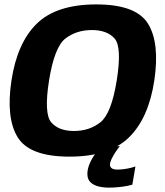

<svg xmlns="http://www.w3.org/2000/svg" viewBox="-20 -701 746 866"><path d="M293.5 5.5Q472.8 5.5 561.4 -81Q650.1 -167.5 675.9 -337.5Q701.3 -507.5 647.5 -594.3Q593.6 -681.1 414.4 -681.1Q235.1 -681.1 146.3 -594.7Q57.5 -508.2 31.6 -337.5Q6.2 -168.1 60.1 -81.3Q113.9 5.5 293.5 5.5ZM313.8 -110.2Q244.4 -110.2 211 -149.3Q177.7 -188.3 201.1 -337.5Q225.4 -488.8 275 -527.2Q324.7 -565.5 394.1 -565.5Q463.2 -565.5 496.9 -527.2Q530.6 -488.8 506.4 -337.5Q482.3 -188.2 432.6 -149.2Q382.9 -110.2 313.8 -110.2ZM470.7 145.3Q494.5 145.3 516.7 142.9Q538.8 140.6 555.3 137.2Q571.8 133.9 576.9 132L590.8 49.9Q584.8 52.3 571.1 55.8Q557.4 59.2 541 61.6Q524.6 63.9 509.5 63.9Q492.2 63.9 484.1 57.9Q476 51.9 476 41.9Q476 31 483.9 14.8Q491.9 -1.5 502.5 -17.3Q513.1 -33.1 520.7 -41.6H439.2Q424.8 -28 409.5 -7.1Q394.3 13.8 384.2 37.5Q374.1 61.2 374.1 83.7Q374.1 107.2 387.7 120.6Q401.3 134 423.5 139.7Q445.7 145.3 470.7 145.3Z"/></svg>

Font: Anybody Thin
Style: Italic
Weight: 100
Italic angle: -10°
Designer: Tyler Finck
Foundry: Etcetera Type Company
Version: Version 1.114;gftools[0.9.25]